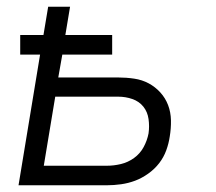

<svg xmlns="http://www.w3.org/2000/svg" viewBox="-20 -550 640 570"><path d="M35 0 99 -388H40V-446H109L123 -530H188L174 -446H313V-388H165L153 -320H331Q355 -320 378.5 -316.5Q402 -313 421.5 -302.5Q441 -292 456 -275.5Q471 -259 479 -238Q487 -217 487.5 -193Q488 -169 484 -145Q481 -124 473.5 -103.5Q466 -83 452.5 -65.5Q439 -48 420 -34.5Q401 -21 381 -13.5Q361 -6 339.5 -3Q318 0 298 0ZM110 -58H298Q318 -58 339 -63Q360 -68 378 -81Q396 -94 406.5 -113.5Q417 -133 421 -154Q424 -175 421 -196.5Q418 -218 405.5 -233.5Q393 -249 373 -256Q353 -263 331 -263H144Z"/></svg>

Font: Iosevka Curly LtExObl
Style: Regular
Weight: 300
Width: 7
Italic angle: -9°
Monospace: yes
Designer: Belleve Invis
Foundry: Belleve Invis
Version: Version 11.1.0; ttfautohint (v1.8.3)